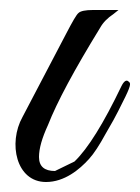

<svg xmlns="http://www.w3.org/2000/svg" viewBox="-20 -364 280 384"><path d="M25 -130C-4 -78 12 0 72 0C109 0 139 -25 158 -46C168 -57 179 -74 191 -96C204 -118 212 -133 216 -141L231 -171C243 -196 241 -198 237 -201C233 -205 228 -202 223 -192C187 -117 156 -67 129 -41L90 -22C69 -22 58 -31 58 -50C58 -67 64 -88 76 -114C94 -160 129 -225 180 -308C186 -319 195 -328 207 -336L217 -344H166C151 -344 141 -342 137 -338C133 -335 125 -321 112 -296L25 -130Z"/></svg>

Font: VL Great Vibes
Style: Regular
Weight: 400
Designer: Robert E. Leuschke
Foundry: Robert E. Leuschke
Version: Version 1.001